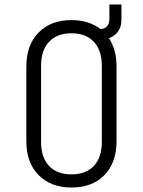

<svg xmlns="http://www.w3.org/2000/svg" viewBox="-20 -830 640 860"><path d="M300 10Q208 10 153 -45.5Q98 -101 98 -198V-532Q98 -629 153 -684.5Q208 -740 300 -740Q378 -740 430 -700Q448 -700 459 -712Q470 -724 470 -744V-810H524V-742Q524 -711 509 -689.5Q494 -668 468 -659Q502 -607 502 -532V-198Q502 -101 447.5 -45.5Q393 10 300 10ZM300 -49Q365 -49 400.5 -87Q436 -125 436 -194V-536Q436 -605 400 -643Q364 -681 300 -681Q236 -681 200 -643Q164 -605 164 -536V-194Q164 -125 199.5 -87Q235 -49 300 -49Z"/></svg>

Font: JetBrains Mono NL ExtraLight
Style: Regular
Weight: 200
Designer: Philipp Nurullin, Konstantin Bulenkov
Foundry: JetBrains
Version: Version 2.304; ttfautohint (v1.8.4.7-5d5b)